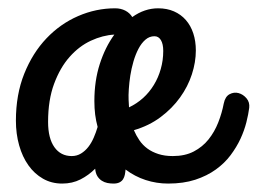

<svg xmlns="http://www.w3.org/2000/svg" viewBox="-20 -412 617 460"><path d="M128.9 27.8Q103.5 27.8 83 16.1Q62.5 4.4 48.1 -15.9Q33.7 -36.1 25.9 -63.7Q18.1 -91.3 18.1 -123Q18.1 -185.5 38.1 -235.4Q58.1 -285.2 91.3 -320.1Q124.5 -355 167.2 -373.5Q210 -392.1 255.9 -392.1Q269.5 -392.1 280.3 -386.5Q291 -380.9 296.9 -371.1Q326.2 -392.1 358.9 -392.1Q379.9 -392.1 396.7 -384.8Q413.6 -377.4 425.3 -364Q437 -350.6 443.1 -332Q449.2 -313.5 449.2 -291Q449.2 -263.2 439.7 -233.9Q430.2 -204.6 411.4 -178.5Q392.6 -152.3 365 -131.6Q337.4 -110.8 300.8 -100.1Q306.2 -87.4 314 -75.9Q321.8 -64.5 333 -56.2Q344.2 -47.9 359.4 -43Q374.5 -38.1 394 -38.1Q423.3 -38.1 444.3 -49.1Q465.3 -60.1 479.7 -78.1Q494.1 -96.2 502.9 -118.7Q511.7 -141.1 516.1 -164.1Q519.5 -180.7 530 -186.3Q540.5 -191.9 551.5 -189Q562.5 -186 570.6 -176.5Q578.6 -167 577.1 -153.8Q575.2 -138.7 570.3 -119.1Q565.4 -99.6 556.2 -79.6Q546.9 -59.6 532.5 -40.3Q518.1 -21 497.1 -5.9Q476.1 9.3 447.8 18.6Q419.4 27.8 382.8 27.8Q355 27.8 328.9 19.3Q302.7 10.7 280.8 -5.9Q280.3 0.5 279.1 6.6Q277.8 12.7 274.9 17.3Q272 22 266.4 24.9Q260.7 27.8 252 27.8Q244.6 27.8 237.3 26.4Q230 24.9 223.9 21Q217.8 17.1 213.4 10.3Q209 3.4 208 -7.8Q192.4 7.8 172.9 17.8Q153.3 27.8 128.9 27.8ZM151.9 -38.1Q164.1 -38.1 174.1 -44.2Q184.1 -50.3 191.7 -60.1Q199.2 -69.8 204.6 -82.3Q210 -94.7 213.9 -107.9Q210 -122.1 208 -137.5Q206.1 -152.8 206.1 -169.9Q206.1 -218.3 219 -258.5Q231.9 -298.8 253.9 -329.1Q226.1 -327.6 197.8 -314.5Q169.4 -301.3 146.7 -275.6Q124 -250 109.6 -211.2Q95.2 -172.4 95.2 -120.1Q95.2 -80.6 110.4 -59.3Q125.5 -38.1 151.9 -38.1ZM288.1 -172.9Q288.1 -168.5 288.6 -164.1Q289.1 -159.7 289.1 -154.8Q307.6 -163.6 322.8 -177.2Q337.9 -190.9 348.6 -208.5Q359.4 -226.1 365.2 -246.8Q371.1 -267.6 371.1 -290Q371.1 -306.6 365.5 -315.9Q359.9 -325.2 350.1 -325.2Q337.9 -325.2 328.4 -316.9Q318.8 -308.6 311.8 -295.2Q304.7 -281.7 299.8 -264.9Q294.9 -248 292.2 -231Q289.6 -213.9 288.6 -198.5Q287.6 -183.1 288.1 -172.9Z"/></svg>

Font: Grand Hotel
Style: Regular
Weight: 400
Designer: Brian J. Bonislawsky & Jim Lyles for Astigmatic (AOETI)
Foundry: Astigmatic (AOETI)
Version: Version 001.000